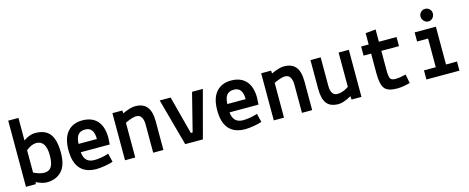

<svg xmlns="http://www.w3.org/2000/svg" viewBox="-36 -1263 4571 1870"><g transform="rotate(-15 2250.0 -328.5)"><path d="M57 0V-667H160V-440Q222 -483 276 -483Q380 -483 426 -422.5Q472 -362 472 -234Q472 -106 415.5 -47.5Q359 11 266 11Q223 11 159 -20L157 0ZM263 -386Q214 -386 160 -341V-116Q220 -86 268 -86Q316 -86 338.5 -122.5Q361 -159 361 -235Q361 -386 263 -386Z M956 -261 952 -187H660Q669 -79 768 -79Q837 -79 914 -104L935 -17Q903 -6 852 2.5Q801 11 768 11Q549 11 549 -237Q549 -358 603 -420.5Q657 -483 753 -483Q849 -483 901.5 -426.5Q954 -370 956 -261ZM757 -390Q710 -390 686.5 -362.5Q663 -335 660 -271H845Q845 -390 757 -390Z M1156 -475 1158 -446Q1239 -483 1285 -483Q1366 -483 1404.5 -435.5Q1443 -388 1443 -287V0H1340V-284Q1340 -332 1323 -359Q1306 -386 1270 -386Q1234 -386 1159 -351V0H1056V-475Z M1533 -475H1643L1744 -91H1762L1859 -475H1968L1841 0H1663Z M2456 -261 2452 -187H2160Q2169 -79 2268 -79Q2337 -79 2414 -104L2435 -17Q2403 -6 2352 2.5Q2301 11 2268 11Q2049 11 2049 -237Q2049 -358 2103 -420.5Q2157 -483 2253 -483Q2349 -483 2401.5 -426.5Q2454 -370 2456 -261ZM2257 -390Q2210 -390 2186.5 -362.5Q2163 -335 2160 -271H2345Q2345 -390 2257 -390Z M2656 -475 2658 -446Q2739 -483 2785 -483Q2866 -483 2904.5 -435.5Q2943 -388 2943 -287V0H2840V-284Q2840 -332 2823 -359Q2806 -386 2770 -386Q2734 -386 2659 -351V0H2556V-475Z M3340 0 3338 -35Q3258 10 3208 10Q3127 10 3090 -36.5Q3053 -83 3053 -185V-475H3156V-191Q3156 -88 3223 -88Q3276 -88 3337 -129V-475H3440V0Z M3640 -383H3564V-475H3640V-589L3743 -599V-475H3921V-383H3743V-182Q3743 -127 3754 -105Q3766 -83 3806 -83Q3846 -83 3912 -99L3929 -9Q3853 11 3799 11Q3703 11 3671.5 -32Q3640 -75 3640 -182Z M4103 -381V-473H4317V-92H4428V0H4095V-92H4214V-381ZM4216 -650Q4234 -668 4260 -668Q4286 -668 4304 -650.5Q4322 -633 4322 -606Q4322 -579 4304 -560Q4286 -541 4261 -541Q4236 -541 4217 -560.5Q4198 -580 4198 -606Q4198 -632 4216 -650Z"/></g></svg>

Font: TypoPRO Lekton
Style: Bold
Weight: 700
Monospace: yes
Designer: Paolo Mazzetti, Luciano Perondi, Raffaele Flato, Elena Papassissa, Emilio Macchia, Michela Povoleri, Tobias Seemiller, R
Version: Version 34.000